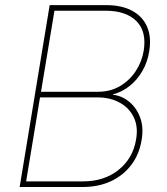

<svg xmlns="http://www.w3.org/2000/svg" viewBox="-20 -748 667 768"><path d="M58.6 0 178.7 -727.5H404.8Q467.3 -727.5 509 -704.8Q550.8 -682.1 568.6 -640.6Q586.4 -599.1 576.7 -541.5Q569.8 -499 549.3 -463.6Q528.8 -428.2 498.5 -404.1Q468.3 -379.9 431.6 -370.6V-369.1Q468.3 -364.7 497.3 -340.6Q526.4 -316.4 540.8 -277.3Q555.2 -238.3 546.4 -187.5Q537.1 -130.9 505.6 -88.9Q474.1 -46.9 424.3 -23.4Q374.5 0 310.1 0ZM84.5 -22.5H312.5Q397 -22.5 454.6 -68.8Q512.2 -115.2 524.4 -190.4Q533.2 -241.2 515.1 -278.8Q497.1 -316.4 459 -337.4Q420.9 -358.4 369.6 -358.4H140.1ZM144 -380.9H371.6Q421.4 -380.9 460 -403.6Q498.5 -426.3 522.9 -463.6Q547.4 -501 554.7 -544.4Q567.4 -621.6 525.9 -663.3Q484.4 -705.1 402.3 -705.1H197.8Z"/></svg>

Font: Inter 20pt Thin
Style: Italic
Weight: 250
Italic angle: -9.3988°
Version: Version 4.001;git-66647c0bb